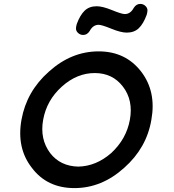

<svg xmlns="http://www.w3.org/2000/svg" viewBox="-20 -962 890 983"><path d="M143 -103Q64 -204 90 -349Q116 -494 230 -595Q345 -699 485 -699Q623 -699 703 -595Q781 -493 755 -349Q731 -205 616 -103Q501 1 361 1Q221 1 143 -103ZM297 -519Q219 -449 201 -349Q183 -250 237 -178Q289 -111 381 -109Q472 -111 549 -178Q627 -250 645 -349Q663 -449 609 -519Q556 -588 465 -588Q374 -588 297 -519ZM439 -803Q426 -783 406 -783Q391 -783 380 -793Q369 -803 369 -816Q369 -825 373 -839Q390 -885 413.5 -907.5Q437 -930 475 -930Q505 -930 554 -910Q603 -890 619 -890Q648 -890 665 -922Q678 -942 698 -942Q713 -942 724 -932Q735 -922 735 -909Q735 -900 731 -886Q714 -840 690.5 -817.5Q667 -795 629 -795Q599 -795 550 -815Q501 -835 485 -835Q456 -835 439 -803Z"/></svg>

Font: Quicksand
Style: Bold Italic
Weight: 700
Italic angle: -12°
Designer: Andrew Paglinawan
Foundry: Andrew Paglinawan
Version: 1.002